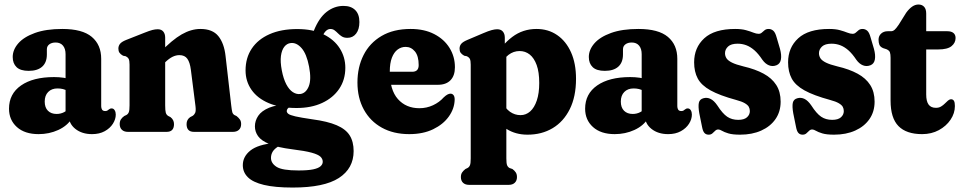

<svg xmlns="http://www.w3.org/2000/svg" viewBox="-20 -581 4234 846"><path d="M282.9 -72.6V-86.2L268.9 -88V-342.1Q268.9 -366.5 257.4 -380.1Q245.9 -393.7 225.1 -393.7Q208.1 -393.7 197.3 -385.7Q186.5 -377.6 186.5 -364V-341.1Q186.5 -305.8 165.9 -287.3Q145.3 -268.8 106.5 -268.8Q69.9 -268.8 53 -285.2Q36 -301.6 36 -329.8Q36 -361.7 60.5 -389.9Q85 -418.1 133.7 -435.7Q182.4 -453.4 254.6 -453.4Q342.9 -453.4 384.4 -418.5Q425.9 -383.6 425.9 -322V-112.7Q425.9 -104.4 429.7 -98Q433.6 -91.7 443.6 -91.7Q448.9 -91.7 452.5 -93.5Q456.2 -95.4 459.3 -98.4Q461.7 -100.3 464.7 -101.8Q467.7 -103.3 471.6 -103.3Q480.4 -103.3 485.2 -95.3Q490.1 -87.4 490.1 -76.3Q490.1 -55.6 477.4 -35.7Q464.8 -15.8 441.4 -2.9Q418 10 385.6 10Q341.1 10 312 -13.1Q282.9 -36.3 282.9 -72.6ZM19.7 -102Q19.7 -167.6 72.8 -204.5Q125.9 -241.4 218.3 -241.4Q240.3 -241.4 260.6 -238.4Q281 -235.4 294.4 -229.7L279.3 -179.8Q268 -185.9 257.3 -188.6Q246.6 -191.3 233.2 -191.3Q207.5 -191.3 192.2 -175.7Q177 -160.2 177 -133.4Q177 -107.2 191.2 -93Q205.4 -78.9 229.3 -78.9Q247.4 -78.9 262.4 -86.8Q277.4 -94.8 286 -106.7L296.9 -59.2Q276.6 -26.6 236.8 -8.3Q196.9 10 150.1 10Q89.1 10 54.4 -21.2Q19.7 -52.4 19.7 -102Z M707.8 -415.3V-116.8Q707.8 -93.7 710.5 -84.4Q713.2 -75.1 721 -70.2L731.1 -65Q746.7 -53 746.7 -34.2Q746.7 0 714.3 0H543.5Q526.8 0 517.2 -9Q507.5 -18.1 507.5 -34.2Q507.5 -46.7 512.6 -54.7Q517.7 -62.8 527.5 -69.8L536.8 -74.2Q544.2 -78.3 547.5 -86.6Q550.8 -94.9 550.8 -116.8V-296.1Q550.8 -314 547 -321.4Q543.1 -328.7 534.2 -333.1L522.1 -335.5Q510.9 -341.9 506.3 -348.9Q501.6 -355.9 501.6 -366.7Q501.6 -379.1 509 -388.1Q516.4 -397.1 535.2 -404.7L616.3 -436.7Q638.8 -445.7 651.4 -448.9Q664.1 -452.1 674.9 -452.1Q691.2 -452.1 699.5 -441.9Q707.8 -431.8 707.8 -415.3ZM693.2 -292.8 663.9 -328.2 683.7 -348.6Q738.9 -405.8 780.7 -429.6Q822.5 -453.4 863.2 -453.4Q916.7 -453.4 942.2 -421.7Q967.7 -390.1 973.9 -333.8L998.8 -116.8Q1001.2 -95.3 1003.5 -87Q1005.8 -78.7 1012.8 -74.2L1022.1 -69.8Q1031.5 -62.4 1037 -54.5Q1042.5 -46.7 1042.5 -34.2Q1042.5 -18.1 1032.8 -9Q1023.2 0 1006.5 0H834.5Q802.1 0 802.1 -34.2Q802.1 -53.8 818.1 -65L828.2 -70.2Q836 -75.1 839.9 -83.6Q843.8 -92.1 841.4 -112.8L821 -273.5Q816.9 -305.9 805.5 -322Q794.2 -338.1 770.4 -338.1Q755.7 -338.1 740.6 -330.9Q725.6 -323.6 708.3 -307.1Z M1355.6 -55.4Q1305.4 -62.7 1281.5 -68.2Q1257.6 -73.8 1250.5 -79.4Q1243.5 -85.1 1243.5 -91.5Q1243.5 -97.1 1247.3 -102.1Q1251.2 -107.1 1260 -111.6L1255.1 -120.8Q1199.4 -120.3 1165.9 -106.4Q1132.4 -92.4 1117.8 -70.7Q1103.2 -48.9 1103.2 -24.2Q1103.2 -1 1117 18.8Q1130.8 38.7 1166.5 53.6Q1202.1 68.5 1267.4 76.8Q1323.9 83.7 1352.9 91.7Q1381.8 99.7 1392 109.4Q1402.1 119.1 1402.1 131.8Q1402.1 142.7 1392.4 151.6Q1382.7 160.4 1359.5 165.3Q1336.4 170.1 1295.4 170.1Q1224 170.1 1199 154.4Q1174 138.6 1174 114.8Q1174 99.6 1181.7 86.9Q1189.4 74.3 1208.9 62.6L1190.1 48.8Q1116.5 55.7 1083.2 82.3Q1049.9 108.9 1049.9 146.9Q1049.9 178 1072.3 200.1Q1094.6 222.2 1143.1 233.8Q1191.5 245.4 1269.7 245.4Q1408.1 245.4 1473.1 203.3Q1538.2 161.2 1538.2 84.5Q1538.2 43.3 1520.8 15.6Q1503.4 -12.1 1463.4 -29.2Q1423.5 -46.4 1355.6 -55.4ZM1347.9 -409.8 1391.5 -402.1Q1404.2 -432.1 1414.1 -442.7Q1424 -453.3 1435.6 -453.3Q1446.6 -453.3 1454.3 -447.3Q1462.1 -441.4 1469.5 -433.8Q1477 -426.2 1486.6 -420.2Q1496.2 -414.3 1510.9 -414.3Q1534.8 -414.3 1549.2 -433Q1563.6 -451.7 1563.6 -483.9Q1563.6 -518.5 1545.1 -536.7Q1526.6 -555 1493.5 -555Q1453.2 -555 1419.5 -528.9Q1385.8 -502.8 1363 -446ZM1501.6 -282.5Q1501.6 -329.1 1477.2 -367.7Q1452.9 -406.4 1405.6 -429.7Q1358.4 -453 1289.8 -453Q1219 -453 1167.8 -430.4Q1116.6 -407.8 1089.3 -366.9Q1062 -326 1062 -270.8Q1062 -222.7 1088.2 -185.2Q1114.3 -147.7 1164.5 -126.4Q1214.8 -105.1 1287 -105.1Q1351.1 -105.1 1399.2 -127.3Q1447.4 -149.5 1474.5 -189.4Q1501.6 -229.3 1501.6 -282.5ZM1260.7 -391.3Q1286.1 -394.5 1308.6 -369.2Q1331.1 -343.9 1341.9 -287.2Q1352.7 -230.8 1340.4 -200.4Q1328 -170 1302.9 -166.8Q1286 -164.8 1270.1 -175.2Q1254.2 -185.6 1241.5 -209.5Q1228.9 -233.4 1221.7 -270.9Q1214.5 -308.7 1217.9 -334.6Q1221.4 -360.4 1232.7 -374.9Q1244 -389.3 1260.7 -391.3Z M1984.5 -284.8Q1984.5 -247.6 1965 -227.5Q1945.5 -207.4 1909.9 -207.4H1659.7V-264.8H1796.3Q1824.8 -264.8 1824.8 -294.1Q1824.8 -334.2 1808.3 -354.3Q1791.7 -374.4 1767.4 -374.4Q1747.6 -374.4 1731.8 -362.5Q1716 -350.6 1706.7 -326.5Q1697.5 -302.5 1697.5 -265.5Q1697.5 -184.9 1733.2 -144.5Q1769 -104.2 1828 -104.2Q1859.9 -104.2 1888 -117.3Q1916.1 -130.4 1935.1 -151.9Q1945 -161.2 1952 -164.7Q1959 -168.3 1965.1 -168.3Q1973 -168.3 1978.3 -161.8Q1983.6 -155.4 1983.4 -141.4Q1982.3 -102.3 1957.7 -67.7Q1933.1 -33.1 1888.5 -11.5Q1843.9 10 1783.2 10Q1713.9 10 1662.6 -18.4Q1611.3 -46.8 1583.2 -98.1Q1555 -149.5 1555 -217.6Q1555 -284.9 1581.9 -338.3Q1608.8 -391.7 1661.2 -422.5Q1713.7 -453.4 1789.3 -453.4Q1849.6 -453.4 1893.3 -430.8Q1937.1 -408.2 1960.8 -369.8Q1984.5 -331.5 1984.5 -284.8Z M2204.3 -415.3V-369.6L2211.1 -354V116.7Q2211.1 138.6 2214.3 146.8Q2217.6 155 2225.1 159.3L2237.9 163.7Q2247.3 170.6 2252.6 178.7Q2257.9 186.8 2257.9 199.3Q2257.9 215 2248.2 224.3Q2238.6 233.5 2221.9 233.5H2046.8Q2030.1 233.5 2020.4 224.5Q2010.8 215.4 2010.8 199.3Q2010.8 186.8 2016.1 179Q2021.4 171.1 2030.8 163.7L2040.1 159.3Q2047.5 155.2 2050.8 146.9Q2054.1 138.6 2054.1 116.7V-296.1Q2054.1 -314 2050.3 -321.4Q2046.4 -328.7 2037.5 -333.1L2025.4 -335.5Q2014.2 -341.9 2009.5 -348.9Q2004.9 -355.9 2004.9 -366.7Q2004.9 -379.1 2012.3 -387.9Q2019.7 -396.7 2038.5 -404.7L2109.2 -434.7Q2132.1 -444.5 2146.1 -448.3Q2160.2 -452.1 2170.6 -452.1Q2187.3 -452.1 2195.8 -441.9Q2204.3 -431.8 2204.3 -415.3ZM2182 -286.4 2155.1 -321.5Q2190.7 -383.3 2237.2 -418.3Q2283.7 -453.4 2344 -453.4Q2395.8 -453.4 2434.9 -426.5Q2474.1 -399.7 2496.1 -350.5Q2518.1 -301.4 2518.1 -233.8Q2518.1 -155.2 2490.6 -100.1Q2463.2 -45 2415.1 -16.3Q2367.1 12.4 2304.4 12.4Q2252.2 12.4 2212.8 -12.3Q2173.5 -37 2145.9 -84.4L2188 -139.1Q2206.3 -103.1 2227.3 -88.4Q2248.4 -73.7 2273.6 -73.7Q2297.5 -73.7 2316.1 -90.1Q2334.6 -106.6 2345.3 -138.3Q2356 -170 2356 -215.5Q2356 -263.2 2344.8 -294.2Q2333.5 -325.2 2314.2 -340.7Q2294.8 -356.1 2269.5 -356.1Q2242.6 -356.1 2220.5 -339.2Q2198.4 -322.2 2182 -286.4Z M2821.4 -72.6V-86.2L2807.4 -88V-342.1Q2807.4 -366.5 2795.9 -380.1Q2784.4 -393.7 2763.6 -393.7Q2746.6 -393.7 2735.8 -385.7Q2725 -377.6 2725 -364V-341.1Q2725 -305.8 2704.4 -287.3Q2683.8 -268.8 2645 -268.8Q2608.4 -268.8 2591.5 -285.2Q2574.5 -301.6 2574.5 -329.8Q2574.5 -361.7 2599 -389.9Q2623.5 -418.1 2672.2 -435.7Q2720.9 -453.4 2793.1 -453.4Q2881.4 -453.4 2922.9 -418.5Q2964.4 -383.6 2964.4 -322V-112.7Q2964.4 -104.4 2968.2 -98Q2972.1 -91.7 2982.1 -91.7Q2987.4 -91.7 2991 -93.5Q2994.7 -95.4 2997.8 -98.4Q3000.2 -100.3 3003.2 -101.8Q3006.2 -103.3 3010.1 -103.3Q3018.9 -103.3 3023.7 -95.3Q3028.6 -87.4 3028.6 -76.3Q3028.6 -55.6 3015.9 -35.7Q3003.3 -15.8 2979.9 -2.9Q2956.5 10 2924.1 10Q2879.6 10 2850.5 -13.1Q2821.4 -36.3 2821.4 -72.6ZM2558.2 -102Q2558.2 -167.6 2611.3 -204.5Q2664.4 -241.4 2756.8 -241.4Q2778.8 -241.4 2799.1 -238.4Q2819.5 -235.4 2832.9 -229.7L2817.8 -179.8Q2806.5 -185.9 2795.8 -188.6Q2785.1 -191.3 2771.7 -191.3Q2746 -191.3 2730.7 -175.7Q2715.5 -160.2 2715.5 -133.4Q2715.5 -107.2 2729.7 -93Q2743.9 -78.9 2767.8 -78.9Q2785.9 -78.9 2800.9 -86.8Q2815.9 -94.8 2824.5 -106.7L2835.4 -59.2Q2815.1 -26.6 2775.3 -8.3Q2735.4 10 2688.6 10Q2627.6 10 2592.9 -21.2Q2558.2 -52.4 2558.2 -102Z M3232.8 -52.9Q3258.8 -52.9 3271.4 -64.2Q3284 -75.5 3284 -91.5Q3284 -101.9 3279.4 -110.3Q3274.7 -118.7 3261.6 -126.3Q3248.6 -133.9 3223.6 -140.6Q3150.9 -160.4 3110.6 -182.8Q3070.4 -205.2 3054.5 -235Q3038.5 -264.8 3038.5 -306.4Q3038.5 -371.3 3083.2 -412.3Q3127.9 -453.4 3219.3 -453.4Q3247.9 -453.4 3267 -448Q3286.2 -442.7 3299.4 -437.3Q3312.7 -432 3322.7 -432Q3331 -432 3336.8 -437.3Q3342.6 -442.7 3349.3 -448Q3356.1 -453.4 3366.8 -453.4Q3378.2 -453.4 3387.1 -445.8Q3396.1 -438.2 3402 -416.2L3416.8 -365.9Q3424.4 -338 3420.9 -318.9Q3417.5 -299.9 3401.5 -293.5Q3384.5 -286.7 3368.3 -293.2Q3352.1 -299.6 3339.3 -317.5Q3321.6 -344.2 3303.9 -359.7Q3286.2 -375.1 3268 -381.8Q3249.8 -388.5 3230.3 -388.5Q3201.4 -388.5 3188 -376Q3174.6 -363.4 3174.6 -346.6Q3174.6 -334.3 3181.2 -324Q3187.9 -313.8 3205.5 -305.1Q3223.2 -296.4 3255.5 -288.5Q3308 -276.3 3344.6 -256.4Q3381.2 -236.6 3400.4 -206.5Q3419.7 -176.4 3419.7 -133.2Q3419.7 -89 3397.1 -56.4Q3374.6 -23.8 3334.3 -5.7Q3294 12.4 3241.1 12.4Q3207.7 12.4 3189.2 6.7Q3170.8 1.1 3161.3 -4.7Q3151.8 -10.5 3144.8 -10.5Q3136.9 -10.5 3131.2 -4.7Q3125.5 1.1 3119 6.7Q3112.6 12.4 3102.5 12.4Q3090.9 12.4 3084 4.9Q3077 -2.7 3073.5 -21.5L3061.3 -81.8Q3056 -111.8 3059.3 -127.9Q3062.6 -144 3080.4 -148.4Q3096.2 -152.5 3111.2 -145Q3126.3 -137.5 3140.7 -116.5Q3163.8 -80.5 3184.2 -66.7Q3204.6 -52.9 3232.8 -52.9Z M3646.8 -52.9Q3672.8 -52.9 3685.4 -64.2Q3698 -75.5 3698 -91.5Q3698 -101.9 3693.4 -110.3Q3688.7 -118.7 3675.6 -126.3Q3662.6 -133.9 3637.6 -140.6Q3564.9 -160.4 3524.6 -182.8Q3484.4 -205.2 3468.5 -235Q3452.5 -264.8 3452.5 -306.4Q3452.5 -371.3 3497.2 -412.3Q3541.9 -453.4 3633.3 -453.4Q3661.9 -453.4 3681 -448Q3700.2 -442.7 3713.4 -437.3Q3726.7 -432 3736.7 -432Q3745 -432 3750.8 -437.3Q3756.6 -442.7 3763.3 -448Q3770.1 -453.4 3780.8 -453.4Q3792.2 -453.4 3801.1 -445.8Q3810.1 -438.2 3816 -416.2L3830.8 -365.9Q3838.4 -338 3834.9 -318.9Q3831.5 -299.9 3815.5 -293.5Q3798.5 -286.7 3782.3 -293.2Q3766.1 -299.6 3753.3 -317.5Q3735.6 -344.2 3717.9 -359.7Q3700.2 -375.1 3682 -381.8Q3663.8 -388.5 3644.3 -388.5Q3615.4 -388.5 3602 -376Q3588.6 -363.4 3588.6 -346.6Q3588.6 -334.3 3595.2 -324Q3601.9 -313.8 3619.5 -305.1Q3637.2 -296.4 3669.5 -288.5Q3722 -276.3 3758.6 -256.4Q3795.2 -236.6 3814.4 -206.5Q3833.7 -176.4 3833.7 -133.2Q3833.7 -89 3811.1 -56.4Q3788.6 -23.8 3748.3 -5.7Q3708 12.4 3655.1 12.4Q3621.7 12.4 3603.2 6.7Q3584.8 1.1 3575.3 -4.7Q3565.8 -10.5 3558.8 -10.5Q3550.9 -10.5 3545.2 -4.7Q3539.5 1.1 3533 6.7Q3526.6 12.4 3516.5 12.4Q3504.9 12.4 3498 4.9Q3491 -2.7 3487.5 -21.5L3475.3 -81.8Q3470 -111.8 3473.3 -127.9Q3476.6 -144 3494.4 -148.4Q3510.2 -152.5 3525.2 -145Q3540.3 -137.5 3554.7 -116.5Q3577.8 -80.5 3598.2 -66.7Q3618.6 -52.9 3646.8 -52.9Z M3885.8 -364.2 3871.2 -368.9Q3858.3 -374.7 3854.7 -384Q3851.1 -393.3 3851.1 -406.1Q3851.1 -422.4 3862.4 -432.9Q3873.7 -443.4 3891.6 -443.4H3906.3Q3914.2 -443.4 3921.4 -449.3Q3928.5 -455.3 3940 -472.2L3972.8 -524.8Q3985.8 -542.6 3999.1 -551.8Q4012.5 -561.1 4027 -561.1Q4042.6 -561.1 4051.8 -551.2Q4061.1 -541.4 4061.1 -520.9V-164.7Q4061.1 -134.9 4071.5 -120.4Q4082 -105.9 4103.8 -105.9Q4117 -105.9 4126.4 -111.6Q4135.9 -117.3 4143.2 -124.7Q4150.5 -132.2 4157.2 -137.9Q4163.9 -143.6 4171 -143.6Q4179 -143.6 4183.2 -136.8Q4187.5 -130.1 4187.5 -113.8Q4187.5 -81.9 4168.4 -53.6Q4149.4 -25.3 4116.8 -7.6Q4084.3 10 4043.1 10Q3973.7 10 3938.9 -25.4Q3904.1 -60.9 3904.1 -137.6V-326.2Q3904.1 -341.9 3901.2 -350.4Q3898.3 -358.8 3885.8 -364.2ZM4004.4 -363.1V-443.4H4154.4Q4171.8 -443.4 4181.1 -435.7Q4190.5 -428 4190.5 -413.5Q4190.5 -392.1 4172.6 -377.6Q4154.7 -363.1 4113.8 -363.1Z"/></svg>

Font: Fraunces 144pt S100 Black
Style: Regular
Weight: 900
Version: Version 1.000